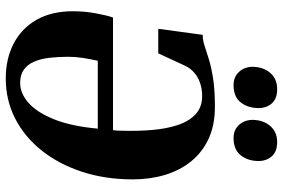

<svg xmlns="http://www.w3.org/2000/svg" viewBox="-185 -833 1030 700"><g transform="rotate(90 330.0 -483.0)"><path d="M85 -545 107 -707Q126.5 -707 146.8 -713.8Q167 -720.5 195 -729.2Q223 -738 265 -744.8Q307 -751.5 369.5 -751.5Q436.5 -751.5 486 -728.5Q535.5 -705.5 568.5 -664.5Q601.5 -623.5 617.8 -569Q634 -514.5 634 -452Q634 -351.5 606.2 -267Q578.5 -182.5 528.8 -120Q479 -57.5 412 -23.2Q345 11 266.5 11Q194 11 138.8 -17.8Q83.5 -46.5 52.2 -101.2Q21 -156 21 -234Q21 -277 28.8 -318.5Q36.5 -360 44 -380H454.5Q455 -383.5 455.5 -388.2Q456 -393 456.2 -398.2Q456.5 -403.5 456.5 -408.5Q458.5 -468 454 -521.5Q449.5 -575 435.8 -616.2Q422 -657.5 396.2 -681.2Q370.5 -705 330.5 -705Q303.5 -705 281.8 -697.2Q260 -689.5 244.8 -676Q229.5 -662.5 221 -645.5L174.5 -545ZM449 -324.5H201.5Q195.5 -297.5 191.2 -270.2Q187 -243 187 -217Q187 -179.5 190.8 -147.8Q194.5 -116 205 -92Q215.5 -68 234.2 -54.8Q253 -41.5 282 -41.5Q320 -41.5 354.5 -71.5Q389 -101.5 414.5 -164Q440 -226.5 449 -324.5ZM290.5 -819.5Q260 -819.5 241.8 -839.8Q223.5 -860 223.5 -890Q224.5 -929 246.2 -953.8Q268 -978.5 305 -978.5Q340.5 -978.5 357.5 -958.5Q374.5 -938.5 374 -909Q373.5 -871 353 -845.2Q332.5 -819.5 290.5 -819.5ZM483.5 -819.5Q453 -819.5 435 -839.8Q417 -860 417 -890Q418 -929 439.8 -953.8Q461.5 -978.5 498 -978.5Q533 -978.5 550.2 -958.5Q567.5 -938.5 567 -909Q566.5 -871 545.8 -845.2Q525 -819.5 483.5 -819.5Z"/></g></svg>

Font: Merriweather 60pt Black
Style: Italic
Weight: 900
Italic angle: -7.8°
Version: Version 2.101